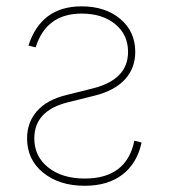

<svg xmlns="http://www.w3.org/2000/svg" viewBox="-20 -574 533 605"><path d="M69.6 -430.4 92.3 -424.7Q125.7 -531.2 237.2 -531.2Q302.6 -531.2 343 -498Q383.5 -464.8 383.5 -410.5Q383.5 -323.2 272.7 -295.5L187.5 -274.1Q127.5 -259.2 96.4 -223.7Q65.3 -188.2 65.3 -137.8Q65.3 -71 116.1 -29.8Q166.9 11.4 247.2 11.4Q320 11.4 366.1 -24.1Q412.3 -59.7 426.1 -125L403.4 -130.7Q378.9 -11.4 247.2 -11.4Q176.1 -11.4 132.1 -46.2Q88.1 -81 88.1 -137.8Q88.1 -225.1 193.2 -251.4L278.4 -272.7Q341.3 -288.4 373.8 -323.9Q406.2 -359.4 406.2 -410.5Q406.2 -474.8 359 -514.4Q311.8 -554 237.2 -554Q109.7 -554 69.6 -430.4Z"/></svg>

Font: Inter Thin BETA
Style: Regular
Weight: 100
Designer: Rasmus Andersson
Foundry: rsms
Version: Version 3.011;git-f93a4a705